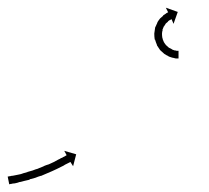

<svg xmlns="http://www.w3.org/2000/svg" viewBox="-26 -503 543 499"><path d="M-1 -45Q1 -45 4 -46Q4 -46 4 -46Q4 -46 4 -46Q4 -46 4 -46Q4 -46 4 -46Q7 -46 11 -47Q11 -47 11 -47Q11 -47 11 -47Q11 -47 11 -47Q11 -47 11 -47Q16 -48 21 -49Q21 -49 21 -49Q21 -49 21 -49Q21 -49 21 -49Q21 -49 21 -49Q27 -50 33 -52Q33 -52 33 -52Q33 -52 33 -52Q32 -52 32 -52Q32 -52 32 -52Q39 -54 46 -56Q46 -56 45.5 -56Q45 -56 45 -56Q45 -56 45 -56Q45 -56 45 -56Q52 -58 59 -60Q59 -60 59 -60Q59 -60 59 -60Q59 -60 59 -60Q59 -60 59 -60Q66 -63 74 -65Q74 -65 73.5 -65Q73 -65 73 -65Q73 -65 73 -65Q73 -65 73 -65Q81 -68 88 -71Q88 -71 88 -71Q88 -71 88 -71Q88 -71 87.5 -71Q87 -71 87 -71Q94 -74 101 -76Q101 -76 101 -76Q101 -76 101 -76Q101 -76 101 -76Q101 -76 101 -76Q107 -79 114 -82Q114 -82 114 -82Q114 -82 114 -82Q114 -82 114 -82Q114 -82 114 -82Q119 -85 125 -88Q125 -88 125 -88Q125 -88 125 -88Q125 -88 125 -88Q125 -88 125 -88Q130 -90 134 -93Q134 -93 134 -93Q134 -93 134 -92Q134 -92 134 -92Q134 -92 134 -92Q138 -95 141 -96Q144 -98 146 -99Q147 -99 147 -100L141 -111L172 -102L164 -71L157 -82Q156 -82 155 -81Q153 -80 151 -79Q147 -77 143 -75Q143 -75 143 -75Q143 -75 143 -75Q143 -75 143 -75Q143 -75 143 -75Q139 -72 134 -70Q134 -70 134 -70Q134 -70 134 -70Q134 -70 134 -70Q134 -70 134 -70Q128 -67 122 -64Q122 -64 122 -64Q122 -64 122 -64Q122 -64 122 -64Q122 -64 122 -64Q116 -61 109 -58Q109 -58 109 -58Q109 -58 109 -58Q109 -58 109 -58Q109 -58 109 -58Q102 -55 95 -52Q95 -52 95 -52Q95 -52 95 -52Q95 -52 95 -52Q95 -52 95 -52Q88 -49 81 -46Q81 -46 81 -46Q81 -46 80 -46Q80 -46 80 -46Q80 -46 80 -46Q73 -44 66 -41Q66 -41 66 -41Q66 -41 66 -41Q66 -41 66 -41Q66 -41 66 -41Q58 -39 51 -37Q51 -37 51 -36.5Q51 -36 51 -36Q51 -36 51 -36Q51 -36 51 -36Q44 -34 38 -33Q38 -33 38 -33Q38 -33 38 -33Q38 -33 38 -33Q38 -33 38 -33Q31 -31 26 -30Q26 -30 26 -30Q26 -30 25 -30Q25 -30 25 -30Q25 -30 25 -30Q20 -28 15 -27Q15 -27 15 -27Q15 -27 15 -27Q15 -27 15 -27Q15 -27 15 -27Q11 -26 7 -26Q7 -26 7 -26Q7 -26 7 -26Q7 -26 7 -26Q7 -26 7 -26Q5 -25 2 -25Q1 -25 -2 -24L-6 -44Q-2 -45 -1 -45ZM436 -351Q436 -351 436 -351Q436 -351 436 -351Q436 -351 436 -351Q436 -351 436 -351Q434 -351 431 -351Q431 -351 431 -351Q431 -351 431 -351Q431 -351 431 -351Q431 -351 431 -351Q427 -352 423 -353Q423 -353 423 -353Q423 -353 423 -353Q423 -353 422.5 -353Q422 -353 422 -353Q418 -354 413 -356Q413 -356 412.5 -356Q412 -356 412 -356Q412 -357 412 -357Q412 -357 412 -357Q407 -359 401 -363Q401 -363 401 -363Q401 -363 401 -363Q401 -363 401 -363Q401 -363 401 -363Q396 -367 391 -372Q391 -372 391 -372Q391 -372 390 -373Q390 -373 390 -373Q390 -373 390 -373Q386 -379 382 -385Q382 -385 382 -385Q382 -385 382 -385Q382 -385 382 -385.5Q382 -386 382 -386Q379 -393 377 -400Q377 -400 377 -400Q377 -400 377 -400Q376 -400 376 -400.5Q376 -401 376 -401Q375 -408 375 -415Q375 -415 375 -415.5Q375 -416 375 -416Q375 -416 375 -416Q375 -416 375 -416Q376 -423 377 -430Q377 -430 377 -430.5Q377 -431 377 -431Q377 -431 377 -431Q377 -431 377 -431Q380 -438 383 -444Q383 -444 383 -444Q383 -444 383 -444Q383 -444 383 -444.5Q383 -445 383 -445Q386 -450 390 -455Q390 -455 390 -455Q390 -455 390 -455Q390 -455 390 -455Q390 -455 390 -455Q394 -459 398 -462Q398 -462 398 -462Q398 -462 398 -463Q398 -463 398 -463Q398 -463 398 -463Q401 -465 404 -467Q404 -467 404.5 -467Q405 -467 405 -467Q405 -467 405 -467.5Q405 -468 405 -468Q407 -469 409 -470Q409 -470 409 -470Q409 -470 409 -470Q409 -470 409 -470Q409 -470 409 -470Q410 -471 411 -471L405 -483L436 -472L425 -441L420 -453Q419 -453 418 -452Q418 -452 418 -452Q418 -452 418 -452Q418 -452 418 -452Q418 -452 418 -452Q417 -452 415 -450Q415 -450 415 -450Q415 -450 415 -450Q415 -451 415 -451Q415 -451 415 -451Q413 -449 410 -447Q410 -447 410 -447Q410 -447 411 -447Q411 -447 411 -447Q411 -447 411 -447Q408 -445 405 -442Q405 -442 405 -442Q405 -442 405 -442Q405 -442 405 -442Q405 -442 405 -442Q403 -439 400 -434Q400 -434 400 -434.5Q400 -435 400 -435Q400 -435 400 -435Q400 -435 400 -435Q398 -430 396 -425Q396 -425 396.5 -425Q397 -425 397 -426Q397 -426 397 -426Q397 -426 397 -426Q395 -420 395 -415Q395 -415 395 -415Q395 -415 395 -415Q395 -415 395 -415.5Q395 -416 395 -416Q395 -410 396 -404Q396 -404 396 -404Q396 -404 396 -405Q396 -405 396 -405Q396 -405 396 -405Q397 -399 400 -394Q400 -394 400 -394Q400 -394 400 -394Q400 -395 399.5 -395Q399 -395 399 -395Q402 -390 406 -385Q406 -385 406 -385.5Q406 -386 406 -386Q405 -386 405 -386Q405 -386 405 -386Q409 -382 413 -379Q413 -379 413 -379Q413 -379 413 -379Q413 -379 413 -379Q413 -379 413 -379Q417 -377 421 -375Q421 -375 421 -375Q421 -375 420 -375Q420 -375 420 -375Q420 -375 420 -375Q424 -373 428 -372Q428 -372 428 -372Q428 -372 427 -372Q427 -372 427 -372Q427 -372 427 -372Q431 -372 433 -371Q433 -371 433 -371Q433 -371 433 -371Q433 -371 433 -371Q433 -371 433 -371Q435 -371 437 -371Q437 -371 437 -371Q437 -371 437 -371Q437 -371 437 -371Q437 -371 437 -371Q437 -371 438 -371V-351Q437 -351 436 -351Z"/></svg>

Font: FRB American Cursive Just Arrows Black
Style: Bold Italic
Weight: 900
Italic angle: -25°
Version: Version 2.0;Modular Font Editor K font №1